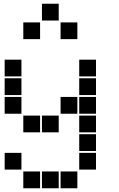

<svg xmlns="http://www.w3.org/2000/svg" viewBox="-20 -815 640 1030"><path d="M206 -795Q205 -795 205 -795Q205 -795 205 -794V-706Q205 -705 205 -705Q205 -705 206 -705H294Q295 -705 295 -705Q295 -705 295 -706V-794Q295 -795 295 -795Q295 -795 294 -795ZM106 -695Q105 -695 105 -695Q105 -695 105 -694V-606Q105 -605 105 -605Q105 -605 106 -605H194Q195 -605 195 -605Q195 -605 195 -606V-694Q195 -695 195 -695Q195 -695 194 -695ZM306 -695Q305 -695 305 -695Q305 -695 305 -694V-606Q305 -605 305 -605Q305 -605 306 -605H394Q395 -605 395 -605Q395 -605 395 -606V-694Q395 -695 395 -695Q395 -695 394 -695ZM6 -495Q5 -495 5 -495Q5 -495 5 -494V-406Q5 -405 5 -405Q5 -405 6 -405H94Q95 -405 95 -405Q95 -405 95 -406V-494Q95 -495 95 -495Q95 -495 94 -495ZM406 -495Q405 -495 405 -495Q405 -495 405 -494V-406Q405 -405 405 -405Q405 -405 406 -405H494Q495 -405 495 -405Q495 -405 495 -406V-494Q495 -495 495 -495Q495 -495 494 -495ZM6 -395Q5 -395 5 -395Q5 -395 5 -394V-306Q5 -305 5 -305Q5 -305 6 -305H94Q95 -305 95 -305Q95 -305 95 -306V-394Q95 -395 95 -395Q95 -395 94 -395ZM406 -395Q405 -395 405 -395Q405 -395 405 -394V-306Q405 -305 405 -305Q405 -305 406 -305H494Q495 -305 495 -305Q495 -305 495 -306V-394Q495 -395 495 -395Q495 -395 494 -395ZM6 -295Q5 -295 5 -295Q5 -295 5 -294V-206Q5 -205 5 -205Q5 -205 6 -205H94Q95 -205 95 -205Q95 -205 95 -206V-294Q95 -295 95 -295Q95 -295 94 -295ZM306 -295Q305 -295 305 -295Q305 -295 305 -294V-206Q305 -205 305 -205Q305 -205 306 -205H394Q395 -205 395 -205Q395 -205 395 -206V-294Q395 -295 395 -295Q395 -295 394 -295ZM406 -295Q405 -295 405 -295Q405 -295 405 -294V-206Q405 -205 405 -205Q405 -205 406 -205H494Q495 -205 495 -205Q495 -205 495 -206V-294Q495 -295 495 -295Q495 -295 494 -295ZM106 -195Q105 -195 105 -195Q105 -195 105 -194V-106Q105 -105 105 -105Q105 -105 106 -105H194Q195 -105 195 -105Q195 -105 195 -106V-194Q195 -195 195 -195Q195 -195 194 -195ZM206 -195Q205 -195 205 -195Q205 -195 205 -194V-106Q205 -105 205 -105Q205 -105 206 -105H294Q295 -105 295 -105Q295 -105 295 -106V-194Q295 -195 295 -195Q295 -195 294 -195ZM406 -195Q405 -195 405 -195Q405 -195 405 -194V-106Q405 -105 405 -105Q405 -105 406 -105H494Q495 -105 495 -105Q495 -105 495 -106V-194Q495 -195 495 -195Q495 -195 494 -195ZM406 -95Q405 -95 405 -95Q405 -95 405 -94V-6Q405 -5 405 -5Q405 -5 406 -5H494Q495 -5 495 -5Q495 -5 495 -6V-94Q495 -95 495 -95Q495 -95 494 -95ZM6 5Q5 5 5 5Q5 5 5 6V94Q5 95 5 95Q5 95 6 95H94Q95 95 95 95Q95 95 95 94V6Q95 5 95 5Q95 5 94 5ZM406 5Q405 5 405 5Q405 5 405 6V94Q405 95 405 95Q405 95 406 95H494Q495 95 495 95Q495 95 495 94V6Q495 5 495 5Q495 5 494 5ZM106 105Q105 105 105 105Q105 105 105 106V194Q105 195 105 195Q105 195 106 195H194Q195 195 195 195Q195 195 195 194V106Q195 105 195 105Q195 105 194 105ZM206 105Q205 105 205 105Q205 105 205 106V194Q205 195 205 195Q205 195 206 195H294Q295 195 295 195Q295 195 295 194V106Q295 105 295 105Q295 105 294 105ZM306 105Q305 105 305 105Q305 105 305 106V194Q305 195 305 195Q305 195 306 195H394Q395 195 395 195Q395 195 395 194V106Q395 105 395 105Q395 105 394 105Z"/></svg>

Font: Doto Black
Style: Regular
Weight: 900
Version: Version 1.000